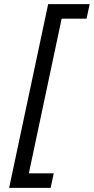

<svg xmlns="http://www.w3.org/2000/svg" viewBox="-20 -765 452 925"><path d="M24 140 212 -745H412L397 -675H277L119 70H239L224 140Z"/></svg>

Font: Plus Jakarta Display Light
Style: Italic
Weight: 300
Italic angle: -12°
Designer: Gumpita Rahayu
Foundry: Tokotype Studio
Version: Version 1.000;hotconv 1.0.109;makeotfexe 2.5.65596